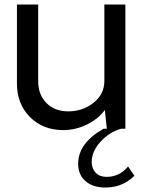

<svg xmlns="http://www.w3.org/2000/svg" viewBox="-20 -570 631 850"><path d="M547 167 575 208Q520 263 438 260Q387 258 356.5 230Q326 202 326 155Q326 64 438 0H453L444 -83Q415 -43 364.5 -18.5Q314 6 260 6Q170 6 112.5 -52Q55 -110 55 -200V-550H149V-211Q149 -151 185.5 -114Q222 -77 282 -77Q346 -77 394 -115Q442 -153 442 -211V-550H535V0H516Q465 14 425.5 57Q386 100 386 147Q386 176 403.5 194.5Q421 213 452 213Q509 213 547 167Z"/></svg>

Font: Oakes Grotesk
Style: Regular
Weight: 400
Designer: Samuel Oakes
Foundry: Samuel Oakes
Version: Version 1.000;PS 001.000;hotconv 1.0.88;makeotf.lib2.5.64775